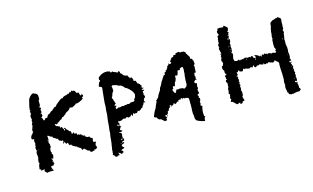

<svg xmlns="http://www.w3.org/2000/svg" viewBox="-67 -865 2015 1236"><g transform="rotate(-20 940.0 -247.0)"><path d="M73 -67 75 -75 77 -83Q78 -91 85 -96Q80 -104 83 -116L86 -126L90 -135Q87 -140 91 -148Q87 -152 89 -160L90 -165L91 -171Q92 -177 99 -177Q94 -179 94 -189V-196Q96 -201 94 -203L97 -205L99 -207Q98 -213 99 -217L100 -220L101 -222Q104 -227 102 -234L101 -240V-245Q108 -254 102 -257Q95 -254 90 -262Q90 -281 109 -293Q109 -298 115 -301L114 -308L113 -316Q116 -319 117 -321L118 -324L119 -327L122 -333L124 -338Q126 -344 124 -350L128 -356L132 -362Q128 -372 135 -378L134 -382V-388L133 -398Q134 -410 142 -413Q140 -429 140 -433Q142 -433 143 -434L146 -436Q142 -440 143 -445L145 -449Q146 -450 146 -454Q145 -460 148 -463L150 -468V-471L151 -474L152 -476L153 -478Q156 -488 158 -494L161 -501L163 -508Q168 -515 174 -521L181 -527L189 -532Q199 -538 206 -531L214 -527L221 -522Q227 -514 226 -506L225 -498V-490Q224 -483 216 -477Q218 -472 216 -462Q217 -452 212 -440Q212 -438 209 -440L206 -441L204 -439Q214 -431 215 -430Q216 -428 214 -426L213 -424L211 -423Q207 -418 209 -413V-410L210 -407Q211 -400 198 -393Q200 -391 203 -392L205 -393L208 -394Q205 -388 208 -380L205 -377L203 -374Q200 -372 196 -370Q195 -368 197 -366H199L201 -365L202 -360L203 -354Q204 -347 208 -346Q214 -350 219 -356Q221 -358 224 -357L226 -356H228Q230 -355 233 -358Q236 -361 239 -368L245 -373Q251 -375 253 -375Q254 -375 261 -380Q265 -383 268 -386L272 -387L276 -388Q281 -390 282 -393Q288 -393 291 -400L295 -402L299 -404Q303 -407 307 -404Q309 -407 315 -413Q321 -419 329 -423L336 -428L343 -432L348 -436L354 -439Q362 -444 366 -439Q373 -448 387 -450L392 -451H397Q405 -453 408 -456L411 -455L415 -453Q417 -460 422 -461H424L426 -460Q429 -458 431 -460Q434 -463 435 -466Q442 -468 444 -460Q450 -464 453 -461L456 -457L459 -452L461 -449L462 -445Q464 -440 466 -439Q470 -443 477 -439L478 -433L479 -425Q481 -417 484 -417Q487 -417 490 -423Q493 -423 493 -422Q499 -415 496 -406L490 -405Q486 -405 485 -404Q493 -395 483 -390L478 -388L474 -386Q467 -384 466 -383Q463 -381 453 -379L447 -378L440 -377Q434 -382 431 -374L420 -369Q416 -367 408 -364H405L402 -365Q398 -366 396 -364Q395 -367 392 -368Q390 -369 388 -366Q385 -358 373 -352L363 -348L354 -344Q350 -336 345 -335L341 -334L339 -332Q337 -331 336 -330Q335 -329 333 -328L331 -326H327Q322 -328 317 -319L313 -315L307 -314Q300 -312 299 -308Q296 -308 291 -305L287 -302L284 -300L280 -298L278 -297L274 -295Q270 -295 266 -302Q262 -299 262 -297L265 -294Q268 -291 263 -288Q264 -287 268 -285L274 -283Q280 -282 283 -277Q289 -278 289 -273Q291 -268 286 -263L290 -265L293 -267L297 -269Q300 -269 305 -251Q311 -253 314 -258Q317 -255 318 -253L320 -248Q323 -241 327 -238Q330 -238 333 -231Q334 -228 337 -225Q339 -224 345 -222V-203Q352 -204 359 -211Q360 -200 362 -199Q363 -198 373 -199Q375 -197 375 -195L376 -191Q376 -184 379 -183Q380 -183 382 -186V-188L384 -190Q384 -184 389 -182Q391 -181 400 -183Q400 -171 411 -171L412 -167L413 -163Q415 -163 415 -165V-168Q421 -166 421 -164L420 -162Q420 -159 421 -158Q426 -156 427 -155L428 -153L429 -152Q431 -149 443 -150Q446 -149 448 -145V-143L449 -141Q450 -137 461 -134Q461 -129 460 -125L458 -120L457 -116Q456 -111 458.5 -108.5Q461 -106 468 -106Q470 -106 475 -102Q466 -98 464 -80L467 -75L469 -69Q461 -60 456 -57Q451 -63 449 -61L447 -58L445 -53Q440 -55 434 -53L429 -52H424Q420 -54 419 -56L417 -59L416 -62Q415 -69 407 -66L404 -69L401 -73L394 -80L392 -82L390 -85Q389 -87 385 -89L382 -87L379 -85Q375 -84 371 -85L372 -90Q372 -93 370 -95L368 -98L366 -100Q365 -101 363 -102L361 -104L358 -105L356 -108Q354 -110 351 -109Q350 -118 343 -118Q342 -118 337 -121L334 -124L331 -126Q316 -134 318 -142Q317 -143 313 -141Q309 -139 308 -139Q305 -144 302 -151V-152L303 -154Q303 -157 301 -159Q299 -161 297 -159L295 -157L293 -155Q282 -165 283 -173L280 -171L278 -167Q275 -163 271 -164Q272 -170 276 -174Q280 -178 276 -185H264Q262 -190 255 -191Q248 -198 252 -206Q243 -205 241 -208L240 -210L239 -211Q236 -214 232 -215Q232 -217 228 -220H225Q222 -220 221 -230L218 -231L214 -233Q210 -234 207 -237Q204 -241 194 -247L192 -244L191 -241L192 -234L191 -228Q190 -221 192 -215Q190 -214 188 -216L185 -218L182 -220Q183 -217 185 -213L186 -210L188 -208Q189 -205 184 -201Q192 -190 189 -185L188 -183V-181Q187 -180 190 -175L188 -171L185 -167Q181 -163 181 -158L180 -155L179 -153Q177 -151 181 -149Q177 -146 180 -140L182 -136Q184 -133 182 -130Q177 -130 178 -128Q180 -125 185 -123V-113L182 -108Q180 -104 181 -102Q182 -98 177 -96L174 -97L172 -99Q168 -101 166 -97Q172 -90 172 -88Q174 -86 166 -78L174 -76Q176 -74 173 -74L172 -73L171 -71Q177 -63 173 -62L171 -61L168 -59Q166 -58 165 -53L157 -54H151Q145 -52 149 -41L150 -36L152 -32Q154 -25 157 -23Q151 -22 142 -23L135 -24H124L120 -23Q118 -27 112 -22Q110 -22 106 -29L102 -33Q101 -34 98 -36Q98 -37 100 -45Q102 -51 101 -53Q100 -54 98 -52L97 -51L96 -49H85Q78 -49 76 -52L79 -53Q80 -54 80 -54Q82 -54 82 -55L80 -57L77 -60Q76 -60 75 -58L74 -56Q71 -62 73 -67ZM307 -239Q314 -242 314 -247Q314 -253 306 -248Q307 -246 307 -239ZM148 -29Q146 -33 141 -31Q144 -28 148 -29ZM282 -305Q283 -309 280 -310Q279 -306 282 -305ZM106 -182H104Q104 -180 106 -180L107 -181H109Q109 -183 107 -183ZM162 -68H166Q163 -71 162 -68ZM324 -230H325L326 -231Q324 -233 324 -230ZM486 -413V-414L485 -413V-412Z M548 9 549 8 551 6Q549 -3 553 -9Q552 -14 555 -25L558 -33L559 -41Q565 -59 569 -84L573 -106L579 -128Q578 -134 581 -146L583 -155L585 -164L592 -205Q596 -227 601 -245Q603 -271 609 -294Q610 -319 618 -355L624 -386L630 -416Q628 -424 623 -425L617 -427Q613 -429 612 -431L617 -442L622 -454L626 -457L631 -461Q636 -466 632 -470Q631 -469 628 -467Q628 -475 632 -486Q657 -505 683 -505Q699 -505 712 -498Q714 -490 716 -489Q718 -489 721 -490L724 -492L727 -493Q729 -488 747 -480Q748 -479 752 -477L758 -474L761 -478L763 -481Q770 -479 771 -474V-468L772 -463Q780 -460 785 -446L790 -443L796 -439Q802 -435 808 -437L810 -435Q809 -428 813 -425L814 -423L816 -421Q818 -418 819 -411Q825 -417 828 -416Q829 -416 834 -408V-402Q834 -398 837 -397L836 -395L835 -393Q834 -390 836 -388L840 -387H844Q849 -385 848 -381Q853 -372 852 -365Q857 -365 860 -361Q862 -356 866 -356Q866 -352 869 -347L872 -343L875 -340Q873 -336 872 -337L870 -338H868Q867 -337 869 -333L871 -330L873 -327Q878 -327 881 -326Q878 -322 874 -322H870L864 -319Q869 -313 872 -314H876L879 -311Q877 -306 874 -307H870L867 -306V-293Q869 -291 867 -288L865 -283Q867 -280 869 -276Q871 -271 869 -266Q855 -257 854 -245Q859 -240 858 -230Q855 -234 854 -235L853 -237Q851 -239 850 -239Q844 -224 835 -218Q830 -204 821 -206L818 -203L816 -200Q813 -198 809 -199Q803 -187 796 -200Q792 -194 783 -186L781 -188L778 -190Q771 -185 767 -188V-190L766 -192Q766 -194 765.5 -194.5Q765 -195 764 -194Q760 -192 759 -190L757 -184Q754 -176 751 -181L749 -186L747 -192Q742 -183 738 -181Q726 -177 725 -178Q721 -178 716 -186L710 -183L705 -180Q699 -177 696 -182Q691 -180 686 -183Q682 -176 674 -176H667Q664 -176 660 -174Q659 -176 659 -180Q651 -178 652 -173Q650 -168 657 -160Q655 -158 652 -157Q656 -153 654 -151L651 -150Q649 -148 651 -146Q652 -146 662 -144Q661 -141 659 -141H657L655 -140Q655 -136 650 -131L647 -127Q645 -125 645 -122Q653 -114 658 -115Q658 -111 654 -110L650 -108L646 -107H643L640 -109Q636 -110 633 -109Q638 -101 644 -102Q651 -95 645 -82Q646 -78 643 -71Q649 -66 649 -52Q643 -46 631 -46Q629 -43 632 -39Q636 -42 640 -40Q644 -39 641 -33Q606 -28 633 -7L631 -6Q630 -5 627.5 -3.5Q625 -2 623 0Q619 -1 615 0L612 2L608 4Q608 5 610 7L612 8L614 9Q618 13 618 18Q618 24 611 21Q610 28 599 26L600 24V21Q593 22 587 11Q583 16 588 27Q587 28 586 29Q585 30 584 30L579 29Q573 29 570 34Q566 34 563 31L559 29L556 26Q557 22 554 18Q553 17 547 15Q546 13 548 9ZM677 -274 673 -272 668 -270Q665 -268 671 -264L668 -261Q667 -260 667 -260Q667 -258 666 -258Q670 -255 675 -257L680 -259L684 -261Q697 -257 704 -261Q705 -260 707 -260Q711 -262 714 -261L717 -259L721 -258Q724 -261 731 -261L737 -260L743 -261Q746 -263 751 -261L758 -259L760 -261H764Q768 -262 769 -265L779 -264L789 -263L793 -265L796 -267Q801 -270 796 -273Q801 -280 809 -288L810 -292V-295Q812 -300 814 -301Q812 -320 800 -336L789 -349L777 -361L774 -362L770 -363Q768 -368 761 -376L756 -382L750 -387L743 -390L736 -392Q729 -395 724 -400L710 -405L697 -409L693 -406L689 -403Q692 -396 691 -388V-380L690 -372Q686 -371 683 -364L680 -360L677 -356Q677 -353 676 -351L673 -344Q668 -336 666 -335L667 -329L670 -324Q672 -315 671 -312Q674 -308 675 -304Q672 -298 679 -292Q677 -291 674 -289Q671 -287 670 -287Q665 -282 666 -278Q676 -280 677 -274ZM639 -156Q638 -152 642 -148Q650 -150 645 -159Q639 -160 639 -156ZM637 -65 634 -64H631V-57L634 -58L638 -59Q639 -60 643 -63Q641 -65 637 -65ZM622 -38H618Q617 -37 620 -36L622 -35L623 -34L626 -37ZM634 -87Q632 -92 630 -92Q633 -89 634 -87ZM617 -62V-66Q613 -65 617 -62ZM860 -337 862 -336Q863 -336 861 -338Q861 -337 860 -337ZM631 -52 633 -51Q633 -52 632 -53Q632 -52 631 -52ZM632 -75 633 -74Q633 -75 632 -75ZM625 -56Z M879 -126Q880 -127 880 -129Q882 -133 891 -150Q899 -164 904 -169Q907 -172 908 -175Q908 -176 909.5 -178Q911 -180 912 -182Q913 -184 913 -185Q914 -186 914 -187L919 -196L924 -205L928 -212H929V-217L927 -219Q928 -219 937 -226Q939 -228 942 -230.5Q945 -233 946 -234L948 -236Q953 -250 970 -269L971 -271Q973 -273 975 -275L979 -288Q983 -291 992 -304Q995 -309 998.5 -315Q1002 -321 1003 -323Q1009 -328 1017 -340Q1023 -349 1030 -356L1036 -357Q1037 -357 1039 -359L1040 -361V-362L1039 -367L1042 -372H1046Q1050 -372 1051 -376L1052 -381L1060 -384L1063 -387Q1065 -388 1063 -390V-391Q1067 -391 1068 -395L1070 -402L1083 -412L1085 -414L1086 -419H1089Q1088 -419 1088 -418Q1086 -416 1088 -413Q1090 -411 1093 -411L1099 -412Q1100 -412 1102 -414Q1103 -417 1102 -418V-420L1101 -422Q1099 -424 1097 -425L1100 -428Q1106 -432 1107 -436L1109 -438Q1111 -441 1113 -443L1116 -446H1124Q1126 -446 1127 -447L1129 -449L1130 -455L1137 -456Q1138 -457 1139 -457Q1141 -454 1144 -454Q1148 -454 1149 -458V-459Q1149 -462 1148 -463L1154 -464H1155Q1157 -462 1158 -464L1168 -466L1175 -463L1176 -461Q1177 -458 1181 -458L1190 -459L1193 -457Q1196 -456 1199 -457L1200 -458L1206 -452Q1206 -451 1208 -451L1211 -450L1212 -441V-439Q1215 -436 1215 -435Q1221 -424 1228 -409V-407L1226 -402V-400L1227 -398L1229 -396H1234Q1235 -393 1238 -393V-384Q1238 -382 1241 -380L1243 -379L1241 -369V-366L1243 -360L1241 -355L1238 -354Q1232 -353 1234 -349V-345L1235 -342L1236 -341V-339L1235 -337Q1234 -336 1234 -334L1230 -302L1228 -303L1225 -304Q1222 -304 1220 -302Q1217 -299 1218 -296L1219 -294L1217 -292Q1216 -291 1216 -289V-283Q1216 -280 1219 -278H1221Q1220 -277 1218 -274L1216 -271V-266Q1216 -262 1217 -261L1218 -259V-257L1219 -256V-254L1214 -258Q1211 -261 1208 -259Q1206 -253 1206 -253L1207 -252L1204 -253H1202L1200 -251Q1197 -248 1199 -247Q1201 -241 1203 -239L1206 -238L1209 -237H1213L1212 -235Q1211 -234 1211 -230L1212 -228Q1208 -227 1210 -223V-222L1209 -221Q1207 -219 1207 -217L1209 -206L1208 -204V-202Q1207 -198 1205 -198Q1202 -196 1202 -193L1205 -169Q1197 -169 1193 -165Q1189 -161 1192 -158L1196 -154L1194 -148Q1192 -145 1194 -143L1198 -138L1197 -126L1190 -117Q1189 -114 1190 -111L1192 -107Q1187 -102 1187 -92Q1187 -91 1189 -89Q1190 -88 1192 -88H1195L1196 -86Q1182 -52 1185 -22Q1185 -20 1188 -18L1191 -16L1184 -9Q1184 -8 1183 -7L1180 11Q1151 5 1127 -13L1125 -19Q1121 -26 1123 -42V-48Q1121 -62 1123 -72Q1123 -82 1124 -86L1125 -88V-91Q1127 -99 1127 -101V-111Q1129 -113 1128 -118L1129 -121V-123Q1128 -127 1129 -133L1130 -138V-144L1131 -152V-159Q1131 -161 1130 -162Q1130 -166 1127 -166L1113 -171H1110L1108 -170L1106 -171L1104 -172H1102L1101 -173Q1101 -176 1099 -176Q1096 -177 1095 -176Q1090 -174 1090 -169H1089V-175Q1089 -180 1085 -180Q1083 -180 1082 -179Q1080 -177 1080 -176L1079 -172Q1078 -173 1076 -173L1068 -175Q1065 -175 1063 -172L1060 -164L1057 -166Q1055 -168 1052 -166L1043 -159Q1042 -159 1041 -158L1035 -156L1034 -160Q1033 -164 1029 -164H1027Q1026 -164 1024 -162Q1023 -161 1023 -159L1024 -155L1021 -156H1018L1016 -155L1012 -151L1004 -150L996 -149Q995 -149 994 -148L987 -142L986 -141L985 -139V-133Q983 -131 979 -131Q974 -131 974 -127L972 -117L966 -113Q965 -112 965 -112Q965 -110 964 -110Q964 -108 965 -107L967 -103L966 -101Q966 -100 965 -100L953 -91Q951 -89 951 -86L952 -79L950 -75L947 -77Q944 -79 942 -77L938 -75L937 -76Q934 -77 931 -80Q930 -85 921 -92L917 -96Q915 -98 913 -98L909 -97L898 -106L896 -114L894 -116Q891 -119 889 -119Q882 -120 879 -126ZM1058 -253H1055Q1050 -253 1050 -248L1051 -240Q1051 -238 1052 -237L1056 -233L1055 -232Q1055 -225 1062 -224H1063Q1067 -224 1067 -227Q1069 -229 1069 -231L1072 -237Q1074 -241 1075 -242L1089 -239Q1091 -239 1092 -240L1095 -241L1115 -237L1124 -231Q1126 -229 1129 -231L1141 -238L1143 -240L1148 -251Q1149 -251 1149 -253Q1148 -258 1150 -271L1151 -280L1153 -290L1154 -299L1156 -308L1157 -313L1158 -317Q1159 -318 1159.5 -321Q1160 -324 1160 -326V-330L1161 -335L1162 -340L1163 -345V-362L1161 -366Q1158 -367 1157 -366L1144 -363Q1141 -363 1141 -359L1140 -354L1135 -352Q1135 -354 1132 -355H1130L1128 -354H1125Q1124 -354 1123 -353L1121 -351V-348L1122 -346L1123 -345L1120 -343Q1118 -341 1118 -340Q1117 -327 1110 -327L1109 -326L1107 -325Q1107 -327 1106 -327L1105 -328Q1104 -328 1103 -329Q1102 -330 1101 -329L1098 -328Q1095 -325 1096 -322Q1097 -321 1097 -320L1095 -316V-310L1087 -293L1083 -291Q1081 -289 1081 -287Q1076 -271 1072 -264Q1070 -269 1063 -269Q1059 -269 1059 -264ZM953 -111 951 -109Q950 -108 951 -107Q951 -98 957 -98H960Q964 -99 964 -102V-105L963 -107L958 -110Q957 -112 953 -111ZM1004 -150 1006 -151H1007L1010 -154Q1010 -158 1009 -159L1007 -160L1005 -162H1003Q1001 -162 999 -159V-158L998 -156Q997 -154 998 -153L1000 -151Q1001 -150 1004 -150ZM1006 -158Q1007 -158 1007 -157V-155L1003 -159Q1006 -159 1006 -158ZM1146 -456 1145 -459 1149 -460 1148 -458Q1147 -456 1146 -456ZM1104 -321 1103 -323 1105 -324Q1105 -322 1104 -321ZM1098 -168V-169L1099 -170Q1099 -168 1098 -168Z M1382 -55Q1380 -57 1386 -63Q1381 -64 1382 -70Q1380 -73 1382 -76L1384 -79L1385 -82L1386 -85V-89Q1388 -94 1390 -96Q1381 -97 1383 -106L1386 -112L1388 -118Q1386 -132 1396 -144Q1392 -151 1398 -158Q1396 -162 1397 -164L1398 -170Q1397 -175 1392 -177L1393 -183L1394 -187Q1395 -191 1403 -191Q1401 -194 1399 -200V-203L1400 -205Q1402 -210 1397 -215Q1404 -222 1406 -221L1408 -220Q1411 -220 1412 -221Q1412 -222 1411 -223L1409 -225Q1407 -226 1408 -229Q1402 -234 1406 -250L1403 -255L1400 -261Q1397 -268 1400 -273Q1399 -280 1401 -282L1405 -283L1411 -285Q1410 -287 1412 -291L1413 -294L1415 -296V-301L1414 -308Q1412 -310 1411 -314V-318L1410 -322Q1412 -323 1414 -328L1416 -332L1418 -336L1417 -340L1416 -344L1417 -345Q1418 -346 1419 -346L1420 -349Q1420 -353 1423 -353Q1424 -357 1421 -357L1418 -358L1415 -361H1426Q1428 -362 1426 -364L1425 -366V-367Q1427 -372 1423 -376Q1425 -382 1421 -391Q1424 -398 1423 -402H1428L1427 -407L1425 -411Q1423 -418 1427 -419Q1425 -425 1432 -426Q1434 -428 1434 -433L1433 -436V-439L1435 -444L1436 -450Q1436 -456 1439 -459L1440 -467L1441 -475Q1450 -476 1452 -481Q1444 -496 1448 -505Q1452 -506 1454 -511L1456 -516L1457 -520Q1471 -522 1495 -516L1496 -519L1498 -521Q1499 -523 1501 -525L1506 -520L1511 -515Q1520 -508 1521 -503Q1522 -501 1520 -495L1518 -490L1517 -485Q1511 -485 1509 -483Q1518 -475 1517 -470L1515 -471L1513 -472L1512 -468V-464Q1510 -457 1509 -456Q1511 -453 1508 -446L1505 -441Q1505 -437 1506 -435Q1503 -434 1501 -436L1499 -437L1497 -439Q1495 -437 1495 -436V-432Q1497 -428 1505 -433Q1508 -432 1508 -425L1507 -420V-415L1503 -409L1500 -404Q1497 -398 1503 -391Q1496 -388 1493 -386Q1499 -384 1500 -383Q1501 -380 1497 -376Q1499 -374 1499 -370L1497 -364Q1494 -356 1498 -353L1493 -349L1489 -344Q1486 -340 1495 -338Q1492 -332 1495 -326Q1490 -322 1491 -318Q1484 -302 1489 -293V-291L1488 -287Q1502 -283 1508 -280Q1509 -284 1512 -285H1515L1519 -286Q1520 -284 1521.5 -280.5Q1523 -277 1523 -276Q1525 -278 1527 -280L1529 -281Q1532 -281 1533 -280Q1537 -278 1541 -282L1545 -278Q1546 -282 1552 -281Q1557 -285 1563 -283L1567 -281Q1570 -280 1573 -281L1574 -279L1576 -277Q1578 -275 1579 -275Q1579 -278 1582 -279H1587L1590 -278L1592 -276L1598 -273V-276L1597 -279Q1608 -280 1610 -272V-268L1611 -265Q1612 -263 1619 -261Q1617 -258 1624 -256Q1624 -258 1624.5 -261Q1625 -264 1625.5 -266Q1626 -268 1626 -269.5Q1626 -271 1626 -272L1621 -274L1615 -276Q1629 -278 1634 -275L1636 -273L1638 -271Q1640 -270 1646 -268Q1644 -264 1652 -259L1654 -262L1656 -265L1658 -262L1659 -259Q1660 -255 1664 -254Q1666 -256 1666 -258L1667 -263Q1667 -266 1674 -265Q1678 -258 1680 -260L1682 -264Q1684 -266 1686 -267Q1691 -262 1694 -261H1698Q1702 -261 1703 -255Q1708 -260 1713 -259L1719 -257L1724 -255Q1725 -248 1736 -253L1746 -250L1756 -246L1763 -253Q1758 -256 1759 -260Q1760 -264 1766 -265L1764 -269Q1763 -271 1763 -274Q1763 -276 1762 -277L1760 -279V-294Q1760 -297 1760.5 -303Q1761 -309 1762 -312Q1763 -334 1769 -338Q1766 -346 1770 -359L1773 -369L1774 -379L1776 -388L1779 -398Q1782 -410 1786 -416Q1786 -425 1791 -440Q1792 -440 1794 -441Q1796 -442 1797 -442Q1803 -450 1819 -451L1823 -452L1828 -454Q1833 -456 1838 -454Q1840 -455 1842 -456.5Q1844 -458 1845 -458L1854 -451L1862 -445V-439L1863 -434Q1863 -428 1860 -423V-417L1859 -411Q1858 -404 1859 -398Q1856 -396 1856 -391V-382Q1857 -372 1849 -370Q1850 -359 1852 -351Q1851 -351 1848 -347L1846 -337L1844 -327Q1841 -314 1838 -306Q1840 -300 1838 -292L1837 -284L1836 -277Q1838 -263 1838 -253L1837 -241L1836 -229L1834 -227Q1835 -221 1835 -206L1834 -196L1833 -185H1831L1828 -184Q1835 -174 1832 -164Q1823 -168 1820 -165Q1824 -160 1819 -158Q1822 -154 1826 -155L1829 -157L1833 -159Q1834 -155 1825 -147Q1831 -139 1828 -136Q1832 -132 1832 -125Q1832 -117 1827 -117Q1832 -105 1828 -92Q1836 -84 1826 -77Q1829 -72 1829 -68Q1829 -62 1825 -58Q1827 -52 1827 -46L1826 -40V-34L1824 -32Q1822 -29 1820 -27Q1815 -32 1814 -34L1812 -31L1809 -27Q1811 -24 1817 -22L1821 -21L1826 -18Q1821 -16 1821 -15L1822 -8L1823 -1Q1824 4 1822 12Q1820 16 1825 21L1827 26L1829 31L1825 33L1820 35Q1820 39 1815 39H1811L1807 38Q1796 36 1792 39Q1788 38 1783 39L1775 41Q1768 38 1761 40Q1757 38 1749 35Q1746 31 1745 27V22Q1745 20 1739 19L1740 15L1741 11Q1743 6 1739 4V-18Q1739 -24 1743 -28Q1741 -52 1747 -66Q1751 -110 1751 -141Q1751 -143 1753 -167Q1756 -174 1754 -180Q1752 -188 1745 -189Q1745 -191 1743 -193L1740 -196Q1735 -201 1734 -203Q1734 -202 1733 -202L1732 -200L1729 -198Q1725 -197 1724 -193Q1722 -194 1718 -194H1714Q1711 -194 1707 -200Q1705 -200 1703 -198L1700 -200L1698 -202Q1695 -203 1692 -206Q1688 -199 1686 -199Q1685 -199 1678 -204Q1677 -200 1673 -199L1669 -200H1665Q1664 -202 1662.5 -205.5Q1661 -209 1661 -210L1657 -205Q1656 -202 1654 -202Q1650 -199 1650 -208Q1647 -205 1643 -206Q1638 -208 1637 -212Q1636 -209 1629 -211Q1623 -204 1616 -211Q1614 -207 1611 -206L1608 -204L1605 -202Q1596 -205 1596 -211V-215Q1596 -217 1594 -219Q1590 -219 1589 -215L1587 -211L1585 -208Q1577 -213 1573 -213Q1570 -215 1568 -211Q1562 -206 1557 -211L1552 -212H1546L1545 -214V-216Q1545 -218 1541 -219Q1538 -213 1537 -213L1535 -214L1532 -217Q1529 -221 1524 -221Q1524 -220 1522 -216L1520 -211Q1517 -205 1511 -209Q1507 -206 1504 -209L1501 -212Q1500 -213 1497 -213Q1496 -214 1494 -224Q1486 -210 1476 -212L1478 -204L1479 -196Q1478 -196 1477 -195Q1476 -194 1475 -193L1471 -192Q1467 -191 1470 -182Q1472 -186 1473 -189Q1476 -184 1476 -182Q1476 -177 1472 -176Q1474 -166 1475 -163Q1471 -159 1474 -154H1468Q1468 -152 1471 -151L1473 -150L1475 -148Q1470 -146 1469 -136Q1471 -132 1472 -131Q1472 -126 1471 -123L1469 -124L1466 -125L1468 -117V-108Q1468 -99 1463 -94Q1468 -90 1467 -86V-74L1466 -71Q1464 -68 1466 -66L1464 -62L1463 -58Q1462 -55 1457 -53Q1459 -49 1461 -47L1457 -45Q1464 -38 1462 -37V-34Q1462 -33 1464 -29Q1463 -25 1458 -25H1451Q1449 -17 1443 -14Q1434 -11 1430 -18Q1430 -18 1429 -20Q1428 -23 1428 -25Q1424 -20 1410 -19L1399 -32L1387 -45Q1382 -43 1379 -47Q1376 -51 1382 -55ZM1503 -453Q1503 -452 1504 -451Q1505 -451 1506 -452Q1507 -453 1509 -456L1508 -457L1506 -458Q1504 -454 1503 -453ZM1622 -247Q1623 -248 1621 -252L1620 -255L1619 -257Q1615 -250 1622 -247ZM1486 -367Q1485 -368 1485 -367Q1485 -365 1486 -364L1489 -361Q1490 -362 1490 -363L1489 -365Q1487 -367 1486 -367ZM1829 -318H1824L1826 -316L1827 -314Q1827 -312 1829 -310Q1830 -311 1830 -314ZM1569 -270 1567 -273Q1565 -275 1563 -275Q1565 -271 1566 -268Q1567 -268 1569 -270ZM1814 -55V-52L1813 -50Q1818 -48 1819 -49ZM1824 -130Q1820 -134 1818 -130Q1821 -127 1824 -130ZM1484 -388 1490 -386V-389L1489 -392L1487 -390Q1485 -389 1484 -388ZM1825 -205Q1824 -206 1824 -212Q1821 -205 1825 -205ZM1488 -349V-356Q1484 -350 1488 -349ZM1430 -18Q1435 -20 1435 -25Q1433 -21 1430 -18ZM1823 -105 1817 -108Q1820 -104 1823 -105ZM1481 -382V-383Q1480 -382 1480 -381Q1481 -381 1483 -379Q1484 -380 1482 -381ZM1472 -349 1471 -348V-347Q1474 -347 1472 -349ZM1532 -376V-378Q1529 -378 1531 -376Q1532 -375 1532 -376ZM1431 -24Q1432 -25 1430 -25Q1429 -24 1431 -24ZM1599 -158 1601 -160Q1599 -160 1599 -158ZM1515 -249H1513V-248Q1515 -246 1515 -249ZM1504 -31V-29Q1504 -28 1505 -29V-30Q1505 -31 1504 -31ZM1094 -83V-82Q1095 -83 1094 -83Z"/></g></svg>

Font: Kom-post
Style: Regular
Weight: 400
Designer: @guaschetti
Foundry: guaschetti
Version: Version 1.00 December 6, 2021, initial release